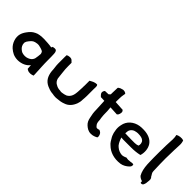

<svg xmlns="http://www.w3.org/2000/svg" viewBox="70 -1541 2347 2347"><g transform="rotate(45 1243.0 -367.5)"><path d="M58 -143C69 -109 87 -81 112 -58C151 -25 188 -2 253 0C324 0 384 -30 414 -73C415 -54 417 -39 418 -15V-12L435 -2C462 13 504 7 528 -5L527 -35C526 -48 526 -61 525 -72L524 -98C524 -112 522 -130 521 -152C519 -198 518 -217 518 -264C518 -304 518 -331 516 -367C516 -382 513 -399 505 -411C492 -431 461 -422 442 -417V-409C439 -405 437 -403 434 -401C397 -408 338 -411 301 -412C255 -412 207 -408 175 -390C138 -372 117 -351 90 -314C55 -266 35 -213 58 -143ZM163 -204C163 -209 163 -213 164 -215C168 -229 175 -243 189 -259C218 -295 231 -306 284 -313C296 -313 309 -314 315 -312C334 -309 370 -298 385 -289C396 -282 399 -269 403 -254C401 -229 398 -194 392 -169C388 -154 374 -133 362 -125C345 -112 316 -98 285 -98H277C237 -100 224 -107 198 -129C179 -145 163 -172 163 -204Z M636 -320C636 -278 646 -240 646 -202V-201C655 -119 687 -67 752 -38C777 -27 804 -17 836 -13H837C841 -13 845 -12 851 -12C863 -9 886 -6 902 -6C910 -6 916 -7 922 -7C963 -10 1001 -15 1032 -28C1091 -46 1126 -91 1147 -146C1155 -167 1160 -192 1160 -222C1163 -244 1163 -265 1164 -289V-407C1164 -419 1165 -430 1165 -441C1166 -456 1164 -467 1154 -477H1152C1109 -478 1083 -458 1058 -445L1055 -444V-361C1055 -355 1055 -350 1054 -346V-322C1054 -301 1052 -286 1051 -266L1050 -247C1049 -240 1049 -234 1048 -229V-228C1043 -173 1021 -137 983 -117C965 -109 945 -106 920 -102C915 -102 911 -101 906 -101C905 -101 904 -102 897 -102L887 -104C855 -104 831 -113 811 -126H810C787 -138 770 -159 762 -190C758 -215 757 -245 753 -270L751 -289C747 -317 745 -352 745 -385V-443L729 -459L721 -467C702 -486 655 -479 637 -467L636 -437Z M1264 -466C1253 -434 1284 -412 1296 -400H1314C1327 -400 1343 -398 1357 -398C1359 -349 1362 -299 1364 -249C1364 -207 1370 -169 1379 -132C1386 -92 1400 -62 1426 -39C1450 -18 1479 4 1524 4C1563 4 1589 -9 1612 -21C1623 -43 1606 -84 1587 -93L1577 -100H1576C1572 -101 1568 -102 1565 -104H1564C1557 -102 1541 -96 1525 -98C1515 -103 1507 -113 1498 -125C1489 -136 1483 -163 1483 -188C1482 -199 1481 -209 1478 -220L1476 -241C1476 -248 1475 -254 1474 -260L1473 -279C1473 -295 1472 -317 1472 -333V-334C1471 -339 1467 -395 1467 -395C1501 -393 1545 -392 1580 -389H1582L1596 -403C1603 -414 1607 -429 1608 -445C1609 -462 1600 -472 1593 -479H1591C1584 -479 1578 -479 1570 -480H1569C1539 -482 1499 -483 1469 -486H1466V-510C1466 -525 1466 -539 1467 -554C1468 -573 1468 -594 1472 -608L1477 -638C1470 -652 1434 -664 1410 -652L1388 -646V-645C1379 -640 1364 -634 1360 -625V-623C1358 -595 1357 -563 1357 -532V-510C1351 -504 1345 -499 1337 -491C1317 -491 1299 -489 1282 -489H1280C1273 -486 1266 -476 1264 -466Z M1709 -239C1712 -215 1718 -188 1728 -166C1731 -159 1734 -154 1737 -147H1738V-146C1755 -117 1771 -85 1798 -64C1850 -12 1935 21 2041 6C2080 0 2116 -23 2140 -46C2146 -52 2153 -59 2157 -68C2162 -82 2161 -92 2157 -99C2151 -101 2143 -102 2136 -101C2120 -97 2110 -98 2089 -96H2088C2075 -93 2070 -94 2056 -96L2041 -99C2025 -91 1996 -81 1977 -81C1942 -83 1907 -98 1887 -117H1886C1859 -136 1841 -174 1828 -208C1826 -214 1824 -220 1822 -229H1825C1835 -228 1840 -226 1852 -226H1993C2044 -226 2092 -231 2134 -241L2137 -242L2138 -244C2154 -296 2151 -363 2119 -412C2084 -463 2023 -487 1949 -489H1912C1823 -486 1746 -437 1719 -360C1717 -351 1714 -342 1712 -333L1709 -318C1704 -294 1704 -262 1709 -239ZM1818 -299C1818 -300 1819 -303 1819 -304V-306C1819 -315 1820 -327 1822 -335V-336C1822 -339 1823 -341 1824 -345C1836 -380 1866 -401 1907 -406C1913 -407 1917 -407 1927 -408H1932C1973 -408 2007 -402 2026 -382C2045 -364 2049 -327 2039 -306C2022 -300 2005 -296 1983 -296H1915C1907 -296 1901 -296 1893 -297H1872C1854 -297 1837 -299 1818 -299Z M2275 -336C2276 -317 2276 -301 2276 -284C2277 -262 2278 -242 2278 -221C2282 -159 2293 -105 2318 -63C2333 -47 2354 -35 2377 -29V-21L2378 -20V-7C2381 -1 2391 0 2399 -2C2409 -5 2418 -11 2422 -25C2428 -38 2432 -54 2432 -74C2435 -88 2435 -105 2434 -116V-117C2431 -133 2428 -138 2417 -148C2407 -172 2389 -183 2389 -215C2387 -257 2386 -299 2385 -341L2384 -431C2384 -462 2385 -488 2386 -519L2387 -568C2388 -600 2390 -633 2391 -663C2393 -693 2388 -715 2382 -737L2381 -736C2349 -752 2296 -740 2275 -726C2280 -702 2283 -685 2282 -657C2278 -585 2275 -508 2275 -431Z"/></g></svg>

Font: Hussar Pisanka
Style: Sbd
Weight: 600
Designer: Robert Jablonski
Foundry: Cannot Into Space Fonts
Version: Version 1.070